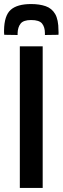

<svg xmlns="http://www.w3.org/2000/svg" viewBox="-59 -929 310 949"><path d="M39 0V-700H152V0ZM95 -909Q136 -909 166.5 -898.5Q197 -888 213.5 -860Q230 -832 230 -779Q231 -767 230 -757L163 -756Q163 -761 163 -765Q163 -795 149 -812.5Q135 -830 95 -830Q57 -830 43 -812.5Q29 -795 28 -765Q28 -762 28 -756L-38 -757Q-39 -763 -39 -768.5Q-39 -774 -39 -779Q-38 -852 -6 -880.5Q26 -909 95 -909Z"/></svg>

Font: Georama Condensed SemiBold
Style: Regular
Weight: 600
Width: 3
Designer: Jean-Baptiste Levee
Foundry: Production Type
Version: Version 1.000